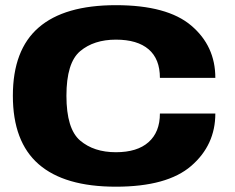

<svg xmlns="http://www.w3.org/2000/svg" viewBox="-20 -700 887 724"><path d="M583 -406.5Q583 -477.5 540.5 -514Q498 -550.5 417 -550.5Q334 -550.5 282.2 -507Q230.5 -463.5 230.5 -339Q230.5 -214 282.2 -170Q334 -126 417 -126Q497.5 -126 540.2 -164Q583 -202 583 -272H792Q792 -153 701.2 -74.5Q610.5 4 417 4Q223 4 125.8 -80.8Q28.5 -165.5 28.5 -339Q28.5 -512 125.8 -596.2Q223 -680.5 417 -680.5Q610.5 -680.5 701.2 -603.5Q792 -526.5 792 -406.5Z"/></svg>

Font: Anybody Wide
Style: Bold
Weight: 700
Width: 7
Designer: Tyler Finck
Foundry: Etcetera Type Company
Version: Version 1.000; ttfautohint (v1.8)